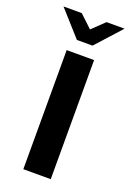

<svg xmlns="http://www.w3.org/2000/svg" viewBox="-162 -700 513 750"><g transform="rotate(20 94.0 -325.5)"><path d="M37 0V-495H151V0ZM61 -546 -33 -651H43L95 -602L146 -651H221L126 -546Z"/></g></svg>

Font: Alumni Sans
Style: Bold
Weight: 700
Designer: Robert E. Leuschke
Foundry: Robert E. Leuschke
Version: Version 1.018